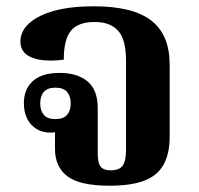

<svg xmlns="http://www.w3.org/2000/svg" viewBox="-20 -580 634 611"><path d="M329 11Q234 11 194.5 -19Q155 -49 155 -106V-175L170 -164Q164 -161 156.5 -159.5Q149 -158 141 -158Q103 -158 79.5 -183.5Q56 -209 56 -252Q56 -296 84.5 -322Q113 -348 170 -348Q226 -348 258.5 -321Q291 -294 291 -236V-93Q291 -61 300.5 -49.5Q310 -38 332 -38Q360 -38 370.5 -53Q381 -68 381 -103V-388Q381 -454 356 -482Q331 -510 281 -510Q229 -510 206 -482.5Q183 -455 183 -390Q143 -385 112 -389Q81 -393 63 -407.5Q45 -422 45 -448Q45 -481 73.5 -506.5Q102 -532 154 -546Q206 -560 278 -560Q403 -560 461.5 -514.5Q520 -469 520 -374V-146Q520 -91 500.5 -56Q481 -21 439 -5Q397 11 329 11ZM156 -201Q182 -201 193.5 -214.5Q205 -228 205 -251Q205 -274 193.5 -287.5Q182 -301 156 -301Q131 -301 119.5 -287.5Q108 -274 108 -251Q108 -228 119.5 -214.5Q131 -201 156 -201Z"/></svg>

Font: Noto Serif Thai
Style: Regular
Weight: 400
Designer: Monotype Design Team
Foundry: Monotype Imaging Inc.
Version: Version 2.001